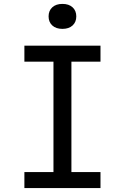

<svg xmlns="http://www.w3.org/2000/svg" viewBox="-20 -964 640 984"><path d="M105 0V-82H254V-648H105V-730H495V-648H346V-82H495V0ZM300 -816Q267 -816 248 -833.5Q229 -851 229 -880Q229 -909 248 -926.5Q267 -944 300 -944Q333 -944 352 -926.5Q371 -909 371 -880Q371 -851 352 -833.5Q333 -816 300 -816Z"/></svg>

Font: JetBrains Mono Zero
Style: Regular-Zero
Weight: 400
Designer: Philipp Nurullin, Konstantin Bulenkov
Foundry: JetBrains
Version: Version 2.211